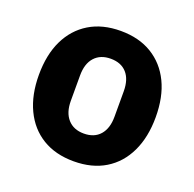

<svg xmlns="http://www.w3.org/2000/svg" viewBox="-103 -643 769 760"><g transform="rotate(20 282.0 -262.5)"><path d="M282 12Q205 12 150 -21.5Q95 -55 65.5 -117Q36 -179 36 -263Q36 -348 65.5 -409Q95 -470 150 -503.5Q205 -537 282 -537Q359 -537 414 -503.5Q469 -470 498.5 -409Q528 -348 528 -263Q528 -179 498.5 -117Q469 -55 414 -21.5Q359 12 282 12ZM282 -105Q326 -105 350 -132.5Q374 -160 374 -209V-316Q374 -366 350 -393Q326 -420 282 -420Q239 -420 214.5 -393Q190 -366 190 -316V-209Q190 -160 214.5 -132.5Q239 -105 282 -105Z"/></g></svg>

Font: IBM Plex Sans Var
Style: Regular
Weight: 400
Designer: Mike Abbink, Paul van der Laan, Pieter van Rosmalen
Foundry: Bold Monday
Version: Version 3.000